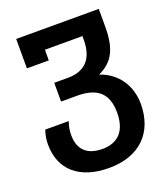

<svg xmlns="http://www.w3.org/2000/svg" viewBox="-142 -641 853 981"><g transform="rotate(-20 284.5 -151.0)"><path d="M283 240C447 240 546 145 546 -13C546 -115 489 -195 397 -226C480 -264 510 -329 510 -445V-542H61V-382H180V-440H384V-420C384 -319 336 -265 242 -265H167V-163H254C366 -163 417 -115 417 -12C417 84 371 137 284 137C203 137 157 97 157 17C157 -7 160 -31 170 -56H42C34 -32 29 -7 29 20C29 159 123 240 283 240Z"/></g></svg>

Font: Noto Sans Georgian Semi
Style: Regular
Weight: 600
Designer: Monotype Design Team
Foundry: Monotype Imaging Inc.
Version: Version 1.901